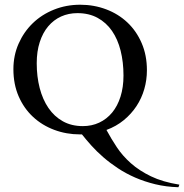

<svg xmlns="http://www.w3.org/2000/svg" viewBox="-20 -554 771 804"><path d="M36.1 -264.2Q36.1 -321.8 57.9 -371.1Q79.6 -420.4 117.2 -456.8Q154.8 -493.2 206.1 -513.7Q257.3 -534.2 315.9 -534.2Q373.5 -534.2 424.6 -514.9Q475.6 -495.6 513.4 -460Q551.3 -424.3 573.2 -373.5Q595.2 -322.8 595.2 -259.8Q595.2 -219.2 584.2 -180.9Q573.2 -142.6 551.5 -109.6Q529.8 -76.7 498.3 -50.8Q466.8 -24.9 425.8 -9.8Q445.3 26.4 469.2 62.5Q493.2 98.6 528.1 129.6Q563 160.6 612.1 184.3Q661.1 208 731 219.2Q730.5 220.7 730 222.7Q729 225.6 727.1 230Q675.3 228.5 630.1 217.5Q585 206.5 545.9 189.5Q506.8 172.4 473.6 150.4Q440.4 128.4 412.8 104.5Q385.3 80.6 363 55.9Q340.8 31.2 323.2 8.8H314.9Q257.8 8.8 207 -10.3Q156.2 -29.3 118.2 -64.7Q80.1 -100.1 58.1 -150.6Q36.1 -201.2 36.1 -264.2ZM327.1 -25.9Q364.3 -25.9 395.5 -40.5Q426.8 -55.2 449.5 -82.5Q472.2 -109.9 484.6 -149.2Q497.1 -188.5 497.1 -237.8Q497.1 -293.9 485.1 -341.8Q473.1 -389.6 449 -424.6Q424.8 -459.5 388.7 -479.2Q352.5 -499 304.2 -499Q267.1 -499 235.8 -484.9Q204.6 -470.7 181.9 -443.8Q159.2 -417 146.5 -377.9Q133.8 -338.9 133.8 -289.1Q133.8 -233.4 146.2 -185.3Q158.7 -137.2 182.9 -101.8Q207 -66.4 243.2 -46.1Q279.3 -25.9 327.1 -25.9Z"/></svg>

Font: Marcellus SC
Style: Regular
Weight: 400
Designer: Astigmatic (AOETI)
Foundry: Astigmatic (AOETI)
Version: Version 1.001